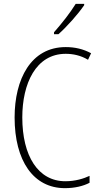

<svg xmlns="http://www.w3.org/2000/svg" viewBox="-20 -969 520 999"><path d="M418 -942V-949H374C344 -901 304 -850 261 -801V-791H284C327 -829 386 -895 418 -942ZM322 -689C359 -689 400 -681 438 -658L454 -692C413 -714 370 -724 322 -724C140 -724 56 -556 56 -358C56 -132 154 10 318 10C369 10 414 -1 446 -18V-54C416 -40 373 -26 320 -26C178 -26 96 -158 96 -358C96 -533 166 -689 322 -689Z"/></svg>

Font: Noto Sans Sinhala UI Condensed ExtraLight
Style: Regular
Weight: 200
Width: 3
Designer: Jelle Bosma - Monotype Design Team
Foundry: Monotype Imaging Inc.
Version: Version 2.006